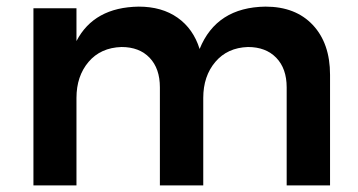

<svg xmlns="http://www.w3.org/2000/svg" viewBox="-20 -560 1081 580"><path d="M977 -334V0H846V-296Q846 -353 814.5 -385.5Q783 -418 729 -418Q667 -416 630.5 -373Q594 -330 594 -264V0H463V-296Q463 -353 432 -385.5Q401 -418 347 -418Q284 -416 247.5 -373Q211 -330 211 -264V0H81V-535H211V-436Q264 -538 399 -540Q469 -540 516.5 -506.5Q564 -473 583 -412Q634 -538 782 -540Q873 -540 925 -484.5Q977 -429 977 -334Z"/></svg>

Font: Gontserrat Medium
Style: Regular
Weight: 500
Designer: Julieta Ulanovsky
Foundry: Julieta Ulanovsky
Version: Version 6.001